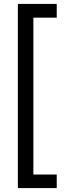

<svg xmlns="http://www.w3.org/2000/svg" viewBox="-20 -842 364 978"><path d="M269 -822V-752H150V47H269V116H71V-822Z"/></svg>

Font: Sedus Text
Style: Regular
Weight: 400
Designer: TypeMates
Foundry: TypeMates, Runge Thomsen GbR
Version: Version 4.202;PS 004.202;hotconv 1.0.88;makeotf.lib2.5.64775